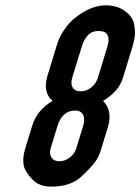

<svg xmlns="http://www.w3.org/2000/svg" viewBox="-20 -693 526 719"><path d="M194.7 -530 157.7 -409C145.2 -368.3 151.7 -337 176.9 -315C138 -292.3 112.6 -261.7 100.8 -223L74.5 -137C63.3 -100.3 64.7 -71.2 78.8 -49.5C92.8 -27.8 107 -13.2 121.3 -5.5C135.6 2.2 152.1 6 170.8 6C219.5 6 257.1 -6.3 283.6 -31C310.2 -55.7 327.9 -74.5 336.9 -87.5C345.9 -100.5 352.3 -113.3 356.2 -126L383.7 -216C396.5 -258 390.6 -291 365.9 -315C384.7 -326.3 400.5 -339.2 413.2 -353.5C425.9 -367.8 435 -384 440.5 -402L476.3 -519C480.2 -531.7 482.9 -544 484.6 -556C486.3 -568 485.6 -583.2 482.5 -601.5C479.5 -619.8 468.2 -636.3 448.7 -651C429.1 -665.7 405.1 -673 376.4 -673C349.7 -673 322.7 -665.2 295.2 -649.5C267.7 -633.8 245.7 -615 228.9 -593C212.2 -571 200.8 -550 194.7 -530ZM201.8 -89C188.5 -89 178.8 -93.8 172.8 -103.5C166.7 -113.2 165.6 -124.3 169.5 -137L195.8 -223C200.9 -239.7 208.9 -253.2 219.7 -263.5C230.5 -273.8 244.3 -279 260.9 -279C276.3 -279 286.4 -273.5 291.4 -262.5C296.4 -251.5 296.5 -238.3 291.8 -223L265.5 -137C261.4 -123.7 253.3 -112.3 241.1 -103C228.9 -93.7 215.8 -89 201.8 -89ZM281.9 -351C267.3 -351 257.3 -355.8 251.9 -365.5C246.5 -375.2 246 -387.3 250.5 -402L286.3 -519C291.2 -535 298.5 -548.7 308.3 -560C318.1 -571.3 331.7 -577 349 -577C367 -577 378.4 -571.7 383.1 -561C387.9 -550.3 387.6 -536.3 382.3 -519L346.5 -402C342 -387.3 333.8 -375.2 321.9 -365.5C309.9 -355.8 296.6 -351 281.9 -351Z"/></svg>

Font: Din Kursivschrift
Style: Condensed Italic Polish
Weight: 400
Version: Version 1.07